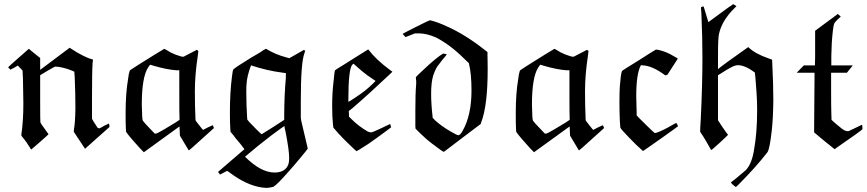

<svg xmlns="http://www.w3.org/2000/svg" viewBox="-20 -708 4229 937"><path d="M31 -368Q20 -378 20 -380Q20 -381 72 -427L121 -470L129 -463Q134 -458 152.5 -443.5Q171 -429 176 -425V-367L320 -475L329 -469Q392 -428 434 -417L432 -402Q429 -362 429 -231V-128L439 -111Q442 -106 445.5 -101Q449 -96 450.5 -93.5Q452 -91 453.5 -88.5Q455 -86 456 -85Q457 -84 459 -83Q461 -82 462.5 -82Q464 -82 467 -82L488 -94Q510 -105 511 -105Q512 -105 514 -95V-88L395 18L340 -65L341 -77Q347 -111 348 -178Q348 -254 345 -321Q345 -326 344.5 -334Q344 -342 343.5 -347Q343 -352 343 -353V-358L332 -363Q298 -377 264 -382Q260 -382 255 -382.5Q250 -383 249 -383Q247 -383 211 -362L176 -341V-229Q176 -115 177 -112Q178 -106 197.5 -80Q217 -54 217 -53Q217 -52 175 -15Q133 22 132 22L131 20Q130 19 129 17.5Q128 16 127 14Q110 -15 88 -41Q84 -45 84 -50Q94 -116 94 -203Q94 -222 93 -265Q92 -308 92 -324L90 -364L67 -388L50 -378Q32 -368 31 -368Z M613 -363Q613 -365 655 -391.5Q697 -418 739 -444L782 -470L783 -469Q785 -468 787 -467Q789 -466 791 -465Q810 -452 835 -442Q865 -431 873 -431Q877 -431 885 -436L941 -465L948 -459L945 -434Q931 -342 931 -262Q931 -189 934 -126L935 -119L952 -97Q970 -74 971 -74L994 -86L1018 -97Q1019 -97 1024 -83L963 -28Q904 26 901 26L858 -46L856 -91L682 35Q681 35 662.5 15Q644 -5 623 -29.5Q602 -54 595 -65L594 -86Q593 -100 593 -156Q593 -253 605 -322Q608 -349 613 -363ZM730 -387 714 -392Q711 -392 703 -379Q672 -332 672 -197Q672 -178 674 -138Q675 -121 678 -118Q683 -110 714 -78L735 -56H741Q748 -57 780 -76L835 -109L856 -123V-136Q855 -143 855 -257V-365H841Q796 -368 730 -387Z M1054 144 1044 131 1109 75 1173 20 1153 -6Q1126 -37 1119 -48L1105 -65L1104 -79Q1102 -103 1102 -158Q1102 -257 1112 -334Q1116 -366 1118 -368Q1123 -376 1203 -425Q1214 -432 1249 -452Q1267 -465 1276 -469L1278 -470Q1324 -442 1377 -428L1392 -424L1464 -465L1469 -459V-458Q1468 -456 1467 -453.5Q1466 -451 1466 -449Q1448 -405 1448 -215V-133L1450 -119L1474 -17L1482 17Q1482 19 1447.5 60.5Q1413 102 1394 123Q1331 195 1317 201Q1317 204 1301.5 206.5Q1286 209 1279 209Q1274 209 1258 207Q1183 196 1102 135L1089 126Q1087 126 1071 135ZM1355 -354Q1284 -363 1205 -389Q1185 -336 1183 -296Q1182 -287 1182 -259Q1182 -195 1186 -135L1187 -124L1197 -112Q1207 -101 1231 -77Q1255 -53 1257 -53Q1258 -53 1313 -88L1367 -123V-141Q1367 -235 1375 -329Q1375 -334 1375 -339.5Q1375 -345 1375 -348L1376 -351Q1371 -351 1355 -354ZM1320 134Q1354 134 1372.5 117Q1391 100 1391 69V59Q1391 26 1374 -63Q1368 -87 1368 -93Q1366 -93 1304 -47Q1235 6 1179 54L1176 57Q1253 134 1320 134Z M1884 -103Q1884 -101 1886.5 -94.5Q1889 -88 1889 -87L1868 -71Q1824 -38 1778 -6Q1722 30 1720 30Q1719 30 1708.5 20Q1698 10 1683 -4.5Q1668 -19 1658 -29Q1634 -53 1607 -85L1605 -99Q1601 -139 1601 -190Q1601 -256 1608 -312Q1612 -358 1615 -365L1625 -372Q1636 -378 1657.5 -392Q1679 -406 1697 -417L1777 -467Q1815 -417 1880 -369L1895 -358L1886 -349Q1780 -249 1700 -180L1682 -166L1683 -152V-139L1696 -126Q1729 -93 1773 -67Q1783 -62 1791 -62Q1798 -62 1840 -82ZM1710 -393Q1706 -397 1705 -397Q1702 -395 1700 -393Q1680 -373 1680 -219V-211Q1683 -211 1717 -234Q1766 -266 1799 -299L1813 -313L1798 -323Q1775 -338 1750 -358Q1744 -363 1728 -377Q1712 -391 1710 -393Z M1945 -542Q1945 -544 2009.5 -576.5Q2074 -609 2079 -609H2080Q2119 -599 2159 -580Q2250 -540 2346 -464L2359 -454V-440Q2359 -436 2359.5 -412Q2360 -388 2360 -372Q2360 -191 2328 -110L2326 -103L2236 -35Q2217 -21 2192.5 -2Q2168 17 2157 25L2146 33Q2141 33 2090 -6Q2058 -30 2029 -59L2008 -80L2007 -91V-171Q2007 -253 2011 -297Q2012 -316 2010 -321Q2010 -323 2010 -326L2009 -330Q2010 -334 2046 -367Q2108 -426 2143 -447L2151 -445Q2153 -445 2156 -444L2160 -443Q2161 -443 2159.5 -441Q2158 -439 2152.5 -432Q2147 -425 2138 -415L2123 -395Q2107 -378 2094 -339Q2084 -306 2084 -250Q2084 -201 2091 -140V-134L2103 -121Q2132 -94 2178 -67Q2211 -48 2216 -48Q2226 -48 2238 -70Q2281 -146 2281 -267Q2281 -350 2268 -400L2247 -420Q2178 -489 2108 -525Q2062 -545 2026 -545H2005L1959 -527Z M2517 -363Q2517 -365 2559 -391.5Q2601 -418 2643 -444L2686 -470L2687 -469Q2689 -468 2691 -467Q2693 -466 2695 -465Q2714 -452 2739 -442Q2769 -431 2777 -431Q2781 -431 2789 -436L2845 -465L2852 -459L2849 -434Q2835 -342 2835 -262Q2835 -189 2838 -126L2839 -119L2856 -97Q2874 -74 2875 -74L2898 -86L2922 -97Q2923 -97 2928 -83L2867 -28Q2808 26 2805 26L2762 -46L2760 -91L2586 35Q2585 35 2566.5 15Q2548 -5 2527 -29.5Q2506 -54 2499 -65L2498 -86Q2497 -100 2497 -156Q2497 -253 2509 -322Q2512 -349 2517 -363ZM2634 -387 2618 -392Q2615 -392 2607 -379Q2576 -332 2576 -197Q2576 -178 2578 -138Q2579 -121 2582 -118Q2587 -110 2618 -78L2639 -56H2645Q2652 -57 2684 -76L2739 -109L2760 -123V-136Q2759 -143 2759 -257V-365H2745Q2700 -368 2634 -387Z M3108 -390Q3085 -350 3085 -238Q3085 -220 3087 -158V-145L3099 -132Q3110 -121 3139 -92.5Q3168 -64 3175 -59Q3176 -58 3186 -61Q3213 -70 3263 -99Q3279 -108 3281 -108L3283 -104Q3286 -100 3287 -96L3289 -92Q3289 -91 3210 -35Q3131 21 3118 29L3108 20Q3091 6 3050.5 -36Q3010 -78 3008 -84L3007 -89Q3007 -94 3006 -102Q3005 -110 3005 -118Q3003 -158 3003 -208Q3003 -264 3005 -288Q3009 -343 3015 -361Q3015 -363 3098 -414Q3179 -466 3181 -466Q3186 -465 3191 -465Q3223 -458 3250 -444Q3288 -423 3288 -422L3237 -343L3232 -342L3227 -340Q3164 -387 3117 -389Z M3533 -50Q3529 -45 3491.5 -10.5Q3454 24 3451 24Q3450 24 3445 14.5Q3440 5 3426.5 -18Q3413 -41 3397 -65V-78Q3398 -85 3400 -130Q3408 -296 3408 -427Q3408 -526 3403 -639Q3403 -643 3402.5 -649.5Q3402 -656 3401.5 -660.5Q3401 -665 3401 -667Q3401 -673 3402 -673.5Q3403 -674 3409 -676H3414L3437 -600L3520 -661Q3528 -667 3538 -674Q3548 -681 3553 -684L3558 -688L3574 -678Q3542 -646 3536 -637Q3500 -592 3489 -543Q3484 -524 3484 -442V-371Q3512 -394 3627 -475L3632 -478Q3664 -446 3731 -423L3748 -417L3749 -396Q3754 -297 3754 -218Q3753 -127 3746 -68Q3737 14 3726 34Q3668 109 3582 195L3571 205L3569 203Q3568 203 3563.5 199Q3559 195 3556 193Q3546 183 3547 182Q3548 182 3566 167.5Q3584 153 3602 137.5Q3620 122 3621 121Q3650 89 3660 22Q3675 -60 3675 -171Q3675 -215 3672 -257Q3665 -353 3664 -354Q3616 -390 3580 -390Q3576 -390 3568 -388Q3548 -382 3499 -350L3484 -341V-121Q3507 -85 3521 -66Z M4069 -640 4083 -627 4068 -613Q4062 -607 4060 -605Q4058 -603 4055 -599Q4052 -595 4051.5 -593.5Q4051 -592 4049.5 -587Q4048 -582 4047.5 -579.5Q4047 -577 4046 -568Q4045 -559 4044 -553Q4038 -500 4037 -435V-389H4142L4113 -353H4036V-274Q4036 -178 4037 -159L4038 -123Q4051 -110 4086 -82Q4102 -69 4114 -68H4121L4153 -83Q4185 -99 4186 -99Q4189 -99 4189 -78Q4189 -76 4155 -51.5Q4121 -27 4087 -4L4053 20Q4052 20 4004.5 -19Q3957 -58 3953 -62Q3953 -122 3954 -196Q3954 -228 3954.5 -262.5Q3955 -297 3955 -318.5Q3955 -340 3955 -341V-353H3868L3903 -389H3957L3958 -431V-558Z"/></svg>

Font: MathJax_Fraktur
Style: Regular
Weight: 400
Version: Version 1.1